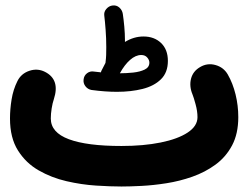

<svg xmlns="http://www.w3.org/2000/svg" viewBox="-20 -616 910 703"><path d="M286.1 -325.2Q287.6 -339.4 298.8 -347.9Q310.1 -356.4 323.7 -354Q336.9 -352.1 349.6 -351.1Q350.1 -355 352.1 -358.4Q358.9 -372.6 366.2 -385.7Q366.2 -388.7 366.7 -390.6Q368.2 -401.9 368.7 -414.8Q369.1 -427.7 369.1 -443.4Q369.1 -475.1 366.7 -507.1Q364.3 -539.1 361.8 -558.6Q359.9 -572.3 369.1 -583Q378.4 -593.8 390.6 -595.7Q406.2 -598.1 417 -588.4Q427.7 -578.6 429.7 -564.9Q432.6 -545.4 435.1 -518.8Q437.5 -492.2 437.5 -469.2Q437.5 -465.8 437.5 -462.4Q470.2 -482.4 505.4 -482.4Q544.9 -482.4 569.8 -458.5Q594.7 -434.6 594.7 -393.1Q594.7 -350.6 569.3 -325.7Q543.9 -300.8 501.7 -290.3Q459.5 -279.8 408.2 -279.8Q365.2 -279.8 314.9 -286.6Q301.3 -289.1 292.7 -300.3Q284.2 -311.5 286.1 -325.2ZM497.1 -414.6Q476.6 -414.6 456.3 -396.7Q436 -378.9 418.9 -347.7Q442.4 -347.7 467.5 -350.3Q492.7 -353 509.8 -361.3Q526.9 -369.6 526.9 -386.7Q526.9 -396.5 519 -405.5Q511.2 -414.6 497.1 -414.6ZM16.6 -182.1Q16.6 -216.3 22.5 -252.2Q28.3 -288.1 43.9 -319.3Q57.6 -346.7 87.4 -356.7Q117.2 -366.7 144.5 -353Q200.7 -324.7 177.2 -252.9Q172.4 -239.3 169.2 -219.2Q166 -199.2 166 -182.1Q166 -130.9 232.2 -106.2Q298.3 -81.5 424.8 -81.5Q505.4 -81.5 568.1 -94.2Q630.9 -106.9 667 -130.6Q703.1 -154.3 703.1 -187Q703.1 -209 696 -234.6Q689 -260.3 685.1 -269.5Q672.4 -299.8 679.4 -327.6Q686.5 -355.5 712.9 -370.6Q739.3 -386.2 769 -377.9Q798.8 -369.6 814 -343.3Q832.5 -311 842.5 -270.3Q852.5 -229.5 852.5 -187Q852.5 -126.5 829.8 -83.7Q807.1 -41 769 -13.2Q731 14.6 684.3 31Q637.7 47.4 589.6 54.9Q541.5 62.5 498.3 64.7Q455.1 66.9 424.8 66.9Q384.8 66.9 331.5 63.5Q278.3 60.1 223.4 47.4Q168.5 34.7 121.6 7.8Q74.7 -19 45.7 -65.2Q16.6 -111.3 16.6 -182.1Z"/></svg>

Font: Mikhak-DS1-FD ExtraBold
Style: Regular
Weight: 800
Designer: Amin Abedi
Version: Version 3.2